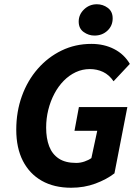

<svg xmlns="http://www.w3.org/2000/svg" viewBox="-20 -870 651 902"><path d="M314.4 12Q233.9 12 176.3 -20.7Q118.7 -53.4 87.5 -114.2Q56.4 -175.1 56.4 -260.8Q56.4 -345.4 82.9 -418.7Q109.4 -492.1 157.4 -546.8Q205.3 -601.6 269.5 -632.7Q333.8 -663.8 409.2 -663.8Q469 -663.8 516.2 -639.5Q563.5 -615.2 589.9 -569.8L513.5 -488.2Q492.9 -518.4 464.3 -532Q435.8 -545.5 402.2 -545.5Q367.1 -545.5 336 -531Q304.9 -516.4 279.5 -490.6Q254 -464.7 235.5 -429.8Q217 -394.9 206.9 -354.3Q196.8 -313.7 196.8 -270.1Q196.8 -220 211 -182.8Q225.2 -145.7 256.1 -125.2Q287 -104.6 337.8 -104.6Q357.8 -104.6 376.9 -111.2Q396 -117.7 409.3 -127.3L436.8 -255.4H329.9L350.7 -367.1H578.3L517.7 -55.6Q481.2 -27.3 428.4 -7.6Q375.6 12 314.4 12ZM423.9 -702.9Q396.2 -702.9 373 -719.6Q349.7 -736.2 349.7 -768.8Q349.7 -801.7 374.8 -825.8Q399.9 -850 435.2 -850Q463.7 -850 486.5 -833Q509.3 -815.9 509.3 -783.8Q509.3 -748.8 484.7 -725.9Q460.1 -702.9 423.9 -702.9Z"/></svg>

Font: Source Sans Variable
Style: Italic
Weight: 200
Italic angle: -11°
Designer: Paul D. Hunt
Foundry: Adobe Systems Incorporated
Version: Version 3.006;hotconv 1.0.111;makeotfexe 2.5.65597